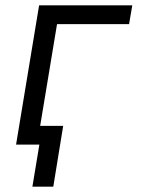

<svg xmlns="http://www.w3.org/2000/svg" viewBox="-20 -540 540 717"><path d="M101 157 127 0H40L126 -520H474L462 -450H193L130 -70H216L179 157Z"/></svg>

Font: Iosevka Term Oblique
Style: Regular
Weight: 400
Italic angle: -9°
Monospace: yes
Designer: Belleve Invis
Foundry: Belleve Invis
Version: Version 31.4.0